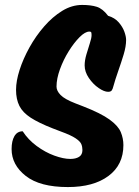

<svg xmlns="http://www.w3.org/2000/svg" viewBox="-20 -745 563 778"><path d="M255 13Q142 13 84.5 -32Q27 -77 27 -141Q27 -174 38.5 -193.5Q50 -213 72 -213Q94 -179 128.5 -153.5Q163 -128 200 -114.5Q237 -101 265 -101Q287 -101 300.5 -109.5Q314 -118 314 -137Q314 -150 309.5 -161Q305 -172 286.5 -184.5Q268 -197 227 -212L193 -225Q137 -247 104.5 -268Q72 -289 58.5 -316Q45 -343 45 -381Q45 -417 59.5 -462Q74 -507 99.5 -553Q125 -599 159 -638Q193 -677 232 -701Q271 -725 313 -725Q348 -725 372 -717.5Q396 -710 418 -681Q445 -673 461 -654.5Q477 -636 484 -616.5Q491 -597 491 -583Q491 -557 481 -524Q471 -491 459 -457Q447 -423 439 -394Q437 -385 433 -379Q429 -373 418 -373Q402 -373 379.5 -388.5Q357 -404 340 -429Q323 -454 323 -480Q323 -500 330 -524Q337 -548 344 -569.5Q351 -591 351 -602Q351 -609 350 -613Q349 -617 342 -617Q325 -617 302.5 -594.5Q280 -572 258.5 -537.5Q237 -503 223 -464.5Q209 -426 209 -394Q209 -377 225.5 -360Q242 -343 286 -326L317 -314Q389 -286 424 -260.5Q459 -235 469.5 -209.5Q480 -184 480 -157Q480 -77 419.5 -32Q359 13 255 13Z"/></svg>

Font: Protest Riot
Style: Regular
Weight: 400
Designer: Octavio Pardo
Foundry: Ashler Design
Version: Version 2.005; ttfautohint (v1.8.4.7-5d5b)